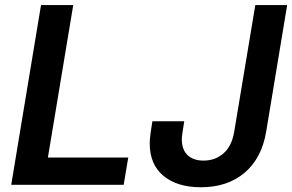

<svg xmlns="http://www.w3.org/2000/svg" viewBox="-20 -748 1182 777"><path d="M25.4 0 146 -727.5H276.4L173.8 -110.4H499L480.5 0ZM793 9.8Q697.8 9.8 641.8 -36.1Q585.9 -82 585.9 -168Q585.9 -175.8 586.7 -185.1Q587.4 -194.3 589.6 -211.4Q591.8 -228.5 596.7 -257.3H725.6Q721.7 -230.5 719.2 -216.3Q716.8 -202.1 716.3 -195.6Q715.8 -189 715.8 -184.1Q715.8 -142.1 739.3 -120.1Q762.7 -98.1 803.7 -98.1Q851.1 -98.1 884.5 -127.4Q918 -156.7 927.7 -214.4L1013.2 -727.5H1142.1L1057.1 -214.8Q1039.1 -107.4 969.7 -48.8Q900.4 9.8 793 9.8Z"/></svg>

Font: Inter 18pt SemiBold
Style: Italic
Weight: 600
Italic angle: -9.3988°
Designer: Rasmus Andersson
Foundry: rsms
Version: Version 4.001;git-66647c0bb